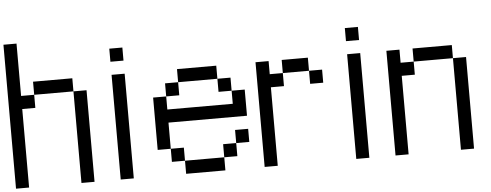

<svg xmlns="http://www.w3.org/2000/svg" viewBox="-56 -1068 3112 1218"><g transform="rotate(-5 1500.0 -458.5)"><path d="M0 0V-916.7H83.3V-583.3H166.7V-500H83.3V0ZM166.7 -583.3V-666.7H416.7V-583.3ZM416.7 0V-583.3H500V0Z M666.7 0V-666.7H750V0ZM666.7 -750V-833.3H750V-750Z M916.7 -166.7V-500H1000V-416.7H1416.7V-500H1500V-333.3H1000V-166.7ZM1083.3 -166.7V-83.3H1000V-166.7ZM1083.3 -83.3H1333.3V0H1083.3ZM1083.3 -583.3V-500H1000V-583.3ZM1083.3 -666.7H1333.3V-583.3H1083.3ZM1416.7 -166.7V-83.3H1333.3V-166.7ZM1416.7 -250H1500V-166.7H1416.7ZM1416.7 -583.3V-500H1333.3V-583.3Z M1583.3 0V-666.7H1666.7V-583.3H1750V-500H1666.7V0ZM1750 -583.3V-666.7H1916.7V-583.3ZM1916.7 -583.3H2000V-500H1916.7Z M2166.7 0V-666.7H2250V0ZM2166.7 -750V-833.3H2250V-750Z M2416.7 0V-666.7H2500V-583.3H2583.3V-500H2500V0ZM2583.3 -583.3V-666.7H2833.3V-583.3ZM2833.3 0V-583.3H2916.7V0Z"/></g></svg>

Font: Galmuri11 Regular
Style: Regular
Weight: 400
Designer: Minseo Lee (Quiple)
Version: Version 2.356;hotconv 1.1.0;makeotfexe 2.6.0 DEVELOPMENT